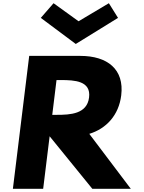

<svg xmlns="http://www.w3.org/2000/svg" viewBox="-20 -1172 892 1192"><path d="M312.5 -1152 233.3 -1061 450.4 -899 712.7 -1061 655.9 -1152 467.7 -1040ZM161.3 -825 60 0H248L288.1 -326L553 0H792L534.3 -341C639.2 -373 717.4 -456 732.6 -580C752.5 -742 646.7 -825 478.8 -825ZM304.4 -459 330.9 -675H357.5C443.4 -675 545.7 -670 533 -567C520.4 -464 416.9 -459 331 -459Z"/></svg>

Font: Hussar
Style: BdSuprExtOblOne
Weight: 700
Foundry: Cannot Into Space Fonts
Version: Version 2.00